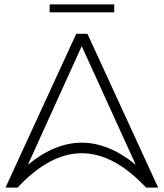

<svg xmlns="http://www.w3.org/2000/svg" viewBox="-20 -854 745 874"><path d="M645 0Q352 -313 60 0H5L327 -700H378L700 0H645ZM598 -104 352 -644 107 -104Q352 -305 598 -104ZM206 -834H500V-798H206Z"/></svg>

Font: Montserrat Atlas Light
Style: Regular
Weight: 300
Designer: Julieta Ulanovsky
Foundry: Julieta Ulanovsky
Version: Version 7.200